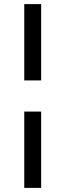

<svg xmlns="http://www.w3.org/2000/svg" viewBox="-20 -784 318 934"><path d="M98 -392.8V-764H180.2V-392.8ZM98 130V-241.2H180.2V130Z"/></svg>

Font: Marine Company Thin
Style: Regular
Weight: 100
Designer: Rodrigo Fuenzalida
Foundry: fragTYPE
Version: Version 1.000